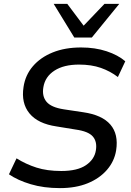

<svg xmlns="http://www.w3.org/2000/svg" viewBox="-20 -958 673 987"><path d="M288 9Q205 9 138 -11Q71 -31 26 -62L65 -144Q113 -114 167.5 -96.5Q222 -79 295 -79Q378 -79 422 -109Q466 -139 473 -186Q480 -230 457 -256.5Q434 -283 369 -292L271 -308Q175 -322 131.5 -375Q88 -428 101 -511Q110 -572 149 -617.5Q188 -663 251 -688.5Q314 -714 397 -714Q469 -714 528 -694.5Q587 -675 624 -643L586 -562Q547 -592 498.5 -609Q450 -626 386 -626Q308 -626 260 -595Q212 -564 203 -510Q195 -464 219 -435Q243 -406 308 -396L408 -381Q505 -367 547.5 -317.5Q590 -268 577 -185Q568 -129 530 -85Q492 -41 431 -16Q370 9 288 9ZM362 -765 256 -938H326L410 -826L517 -938H593L452 -765Z"/></svg>

Font: Mulish ExtraLight SemiBold
Style: Italic
Weight: 600
Italic angle: -9°
Version: Version 3.603